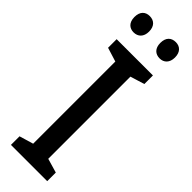

<svg xmlns="http://www.w3.org/2000/svg" viewBox="-302 -911 917 917"><g transform="rotate(45 156.5 -452.0)"><path d="M19 -849C19 -812 40 -794 68 -794C97 -794 118 -813 118 -849C118 -886 97 -904 68 -904C40 -904 19 -887 19 -849ZM194 -849C194 -812 215 -794 244 -794C272 -794 293 -813 293 -849C293 -886 272 -904 244 -904C215 -904 194 -887 194 -849ZM279 0V-58L207 -79V-634L279 -656V-714H34V-656L105 -634V-79L34 -58V0Z"/></g></svg>

Font: Noto Sans Arabic Cond Med
Style: Regular
Weight: 500
Width: 3
Designer: Monotype Design Team, Nadine Chahine, Nizar Qandah and Khaled Hosny
Foundry: Monotype Imaging Inc.
Version: Version 2.012